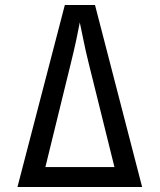

<svg xmlns="http://www.w3.org/2000/svg" viewBox="-20 -750 640 770"><path d="M50 0 240 -730H361L550 0ZM264 -496 162 -80H439L336 -495Q323 -547 314 -592.5Q305 -638 300 -660Q296 -638 286.5 -593Q277 -548 264 -496Z"/></svg>

Font: JetBrainsMonoNL NFM
Style: Regular
Weight: 400
Monospace: yes
Designer: Philipp Nurullin, Konstantin Bulenkov
Foundry: JetBrains
Version: Version 2.304; ttfautohint (v1.8.4.7-5d5b);Nerd Fonts 3.3.0